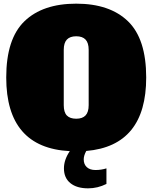

<svg xmlns="http://www.w3.org/2000/svg" viewBox="-20 -812 832 1048"><path d="M451 12Q437 37 437 58Q437 85 454 100.5Q471 116 501 116Q533 116 561 107V192Q513 216 461 216Q399 216 364 187.5Q329 159 329 107Q329 60 361 13Q14 -5 14 -389Q14 -600 113.5 -696Q213 -792 396 -792Q579 -792 678.5 -696Q778 -600 778 -389Q778 -16 451 12ZM396 -164Q430 -164 447 -182Q464 -200 464 -238V-540Q464 -578 447 -596Q430 -614 396 -614Q362 -614 345 -596Q328 -578 328 -540V-238Q328 -199 345 -181.5Q362 -164 396 -164Z"/></svg>

Font: Alfa Slab One
Style: Regular
Weight: 400
Designer: JM Sole
Foundry: JM Sole
Version: Version 2.000